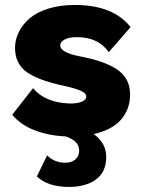

<svg xmlns="http://www.w3.org/2000/svg" viewBox="-20 -531 568 766"><path d="M28.8 -73.2 111.8 -179.2Q159.7 -121.6 256.8 -118.2Q284.7 -117.2 304.4 -124.5Q324.2 -131.8 324.2 -146Q324.2 -159.2 302.2 -168.9Q280.3 -178.7 237.8 -188Q133.3 -210 86.7 -243.4Q40 -276.9 40 -339.8Q40 -372.6 54.7 -402.6Q69.3 -432.6 97.7 -457.3Q126 -481.9 172.9 -496.6Q219.7 -511.2 278.8 -511.2Q431.2 -511.2 501 -422.9L414.1 -323.2Q371.6 -382.8 287.1 -382.8Q254.4 -382.8 237.3 -373Q220.2 -363.3 220.2 -350.1Q220.2 -321.3 298.8 -306.2Q399.9 -287.1 449.5 -252.2Q499 -217.3 499 -153.8Q499 -95.7 463.4 -54.2Q427.7 -12.7 354 3.9Q403.8 39.6 403.8 95.2Q403.8 155.3 362.8 185.1Q321.8 214.8 254.9 214.8Q170.9 214.8 127 172.9L168 88.9Q197.3 118.2 241.2 118.2Q265.6 118.2 280.8 105Q295.9 91.8 295.9 69.8Q295.9 51.3 283.9 37.6Q272 23.9 242.2 13.2Q173.3 10.3 117.7 -11.5Q62 -33.2 28.8 -73.2Z"/></svg>

Font: Human Sans Black
Style: Regular
Weight: 800
Designer: Tim Radville
Foundry: Continuum
Version: Version 1.000;FEAKit 1.0